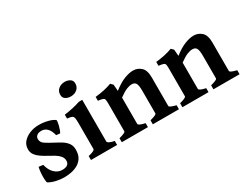

<svg xmlns="http://www.w3.org/2000/svg" viewBox="-70 -1065 1923 1507"><g transform="rotate(-30 891.5 -311.0)"><path d="M364.3 -130.9Q364.3 -82 343.8 -53Q323.2 -23.9 292.5 -9.5Q261.7 4.9 230.7 9.3Q199.7 13.7 178.7 13.7Q147.9 13.7 109.4 5.9Q70.8 -2 40.5 -20Q36.6 -22.5 34.9 -46.9Q33.2 -71.3 35.2 -103.3Q37.1 -135.3 43.5 -159.2L83 -154.3Q94.2 -103 124.8 -74Q155.3 -44.9 193.4 -44.9Q256.8 -44.9 256.8 -92.3Q256.8 -117.2 241 -135.7Q225.1 -154.3 200 -169.4Q174.8 -184.6 147 -199.2Q121.6 -212.9 96.9 -229.5Q72.3 -246.1 55.9 -268.1Q39.6 -290 39.6 -319.3Q39.6 -357.9 63.7 -385.5Q87.9 -413.1 126.2 -428.2Q164.6 -443.4 207.5 -443.4Q248 -443.4 287.1 -433.8Q326.2 -424.3 347.7 -407.7Q350.6 -405.3 349.1 -392.1Q347.7 -378.9 343.3 -360.8Q338.9 -342.8 332.8 -326.4Q326.7 -310.1 320.8 -301.8L287.1 -305.7Q277.3 -347.7 256.1 -370.6Q234.9 -393.6 203.1 -393.6Q176.3 -393.6 161.6 -381.6Q147 -369.6 147 -350.6Q147 -320.8 174.6 -302.5Q202.1 -284.2 252 -258.3Q278.8 -244.6 304.7 -228.3Q330.6 -211.9 347.4 -188.7Q364.3 -165.5 364.3 -130.9Z M620.6 -582.5Q620.6 -550.3 597.7 -530.5Q574.7 -510.7 540 -510.7Q513.7 -510.7 493.4 -523.4Q473.1 -536.1 473.1 -563.5Q473.1 -596.2 496.6 -615.5Q520 -634.8 553.7 -634.8Q579.1 -634.8 599.9 -622.3Q620.6 -609.9 620.6 -582.5ZM426.3 0V-36.1Q457 -42.5 471.7 -50.3Q486.3 -58.1 486.3 -64.5V-296.9Q486.3 -328.6 483.6 -344.5Q481 -360.4 468.5 -366.7Q456.1 -373 426.3 -375.5V-410.6Q466.8 -416 502.9 -424.1Q539.1 -432.1 571.8 -443.4H603V-64.5Q603 -58.6 616.5 -50.5Q629.9 -42.5 663.1 -36.1V0Z M986.8 0V-36.1Q1019.5 -44.9 1033.2 -51.5Q1046.9 -58.1 1046.9 -64.5V-268.1Q1046.9 -317.9 1036.6 -336.4Q1026.4 -355 1000 -355Q979.5 -355 953.1 -344.7Q926.8 -334.5 882.3 -302.2V-64.5Q882.3 -48.8 942.4 -36.1V0H705.6V-36.1Q765.6 -51.8 765.6 -64.5V-315.9Q765.6 -340.3 762.9 -351.8Q760.3 -363.3 747.6 -367.7Q734.9 -372.1 705.6 -375.5V-410.6Q751 -415.5 785.9 -423.1Q820.8 -430.7 855.5 -443.4L875.5 -423.3L880.4 -364.7Q936 -408.2 981.4 -425.8Q1026.9 -443.4 1062.5 -443.4Q1102.1 -443.4 1132.8 -416.3Q1163.6 -389.2 1163.6 -322.3V-64.5Q1163.6 -58.1 1175.8 -51.8Q1188 -45.4 1223.6 -36.1V0Z M1536.1 0V-36.1Q1568.8 -44.9 1582.5 -51.5Q1596.2 -58.1 1596.2 -64.5V-268.1Q1596.2 -317.9 1585.9 -336.4Q1575.7 -355 1549.3 -355Q1528.8 -355 1502.4 -344.7Q1476.1 -334.5 1431.6 -302.2V-64.5Q1431.6 -48.8 1491.7 -36.1V0H1254.9V-36.1Q1314.9 -51.8 1314.9 -64.5V-315.9Q1314.9 -340.3 1312.3 -351.8Q1309.6 -363.3 1296.9 -367.7Q1284.2 -372.1 1254.9 -375.5V-410.6Q1300.3 -415.5 1335.2 -423.1Q1370.1 -430.7 1404.8 -443.4L1424.8 -423.3L1429.7 -364.7Q1485.4 -408.2 1530.8 -425.8Q1576.2 -443.4 1611.8 -443.4Q1651.4 -443.4 1682.1 -416.3Q1712.9 -389.2 1712.9 -322.3V-64.5Q1712.9 -58.1 1725.1 -51.8Q1737.3 -45.4 1772.9 -36.1V0Z"/></g></svg>

Font: Namdhinggo
Style: Bold
Weight: 700
Designer: Victor Gaultney
Foundry: SIL International
Version: Version 3.001